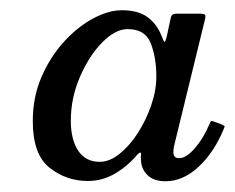

<svg xmlns="http://www.w3.org/2000/svg" viewBox="-20 -820 448 366"><path d="M406 -573Q388 -529.5 358.5 -502Q329 -474.5 295.5 -474.5Q274 -474.5 262.2 -485.2Q250.5 -496 249 -511.5Q248 -521.5 249 -526Q249 -532.5 242 -525.5Q223 -503 199 -489Q175 -475 147.5 -475Q106.5 -475 74.5 -500.2Q42.5 -525.5 42.5 -589Q42.5 -635 59.2 -673.5Q76 -712 102 -740.5Q128 -769 157.5 -784.8Q187 -800.5 212.5 -800.5Q243 -800.5 261 -787.5Q279 -774.5 288 -751.5Q292.5 -739.5 294 -740.2Q295.5 -741 298 -751L305.5 -786Q307 -794 316.5 -794H359Q369 -794 370.8 -791.8Q372.5 -789.5 370.5 -782L311.5 -540.5Q311 -538 310.8 -535Q310.5 -532 310.5 -529.5Q310.5 -518.5 321.5 -518.5Q335 -518.5 351.5 -537.5Q368 -556.5 379 -583Q381 -588 382.2 -589Q383.5 -590 388.5 -588L402 -583Q407.5 -580.5 408 -579.5Q408.5 -578.5 406 -573ZM278 -674Q278 -710 267.5 -737.2Q257 -764.5 223.5 -764.5Q199.5 -764.5 174.2 -738.5Q149 -712.5 132 -672.5Q115 -632.5 115 -590Q115 -553.5 129.2 -532.5Q143.5 -511.5 170 -511.5Q189 -511.5 208 -526.8Q227 -542 242.8 -566.5Q258.5 -591 268.2 -619.2Q278 -647.5 278 -674Z"/></svg>

Font: Besley* Narrow Medium
Style: Italic
Weight: 500
Width: 4
Italic angle: -13°
Designer: Owen Earl
Foundry: indestructible type*
Version: Version 3.000; ttfautohint (v1.8.3)